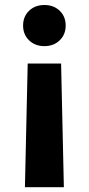

<svg xmlns="http://www.w3.org/2000/svg" viewBox="-20 -571 358 775"><path d="M80.6 184.6 91.8 -314.5H226.6L237.8 184.6ZM159.2 -384.8Q121.6 -384.8 97.4 -408.2Q73.2 -431.6 73.2 -467.8Q73.2 -504.4 97.4 -527.6Q121.6 -550.8 159.2 -550.8Q196.8 -550.8 220.9 -527.6Q245.1 -504.4 245.1 -467.8Q245.1 -431.6 220.9 -408.2Q196.8 -384.8 159.2 -384.8Z"/></svg>

Font: Inter 18pt
Style: Bold
Weight: 700
Designer: Rasmus Andersson
Foundry: rsms
Version: Version 4.001;git-66647c0bb